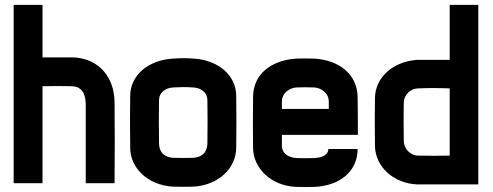

<svg xmlns="http://www.w3.org/2000/svg" viewBox="-20 -750 2020 786"><path d="M36 0H154V-397C191 -398 247 -398 274 -397C303 -396 331 -382 331 -319V0H449C450 -83 450 -246 449 -329C448 -455 363 -515 275 -515H154V-730H36Z M771 -392C798 -391 829 -375 829 -339C830 -259 830 -244 829 -164C828 -118 798 -106 772 -104C754 -103 706 -103 688 -104C662 -106 632 -118 631 -164C630 -240 630 -263 631 -339C631 -375 662 -390 688 -392C727 -394 734 -394 771 -392ZM513 -144C514 -62 584 7 686 14C704 15 756 15 774 14C876 7 946 -62 947 -144C948 -224 948 -279 947 -359C946 -441 875 -503 775 -510C736 -513 721 -512 686 -510C585 -503 514 -441 513 -359C512 -283 512 -230 513 -144Z M1444 -140H1324C1324 -114 1297 -105 1267 -103C1249 -102 1211 -102 1193 -103C1166 -105 1134 -118 1134 -154V-198H1445C1445 -211 1445 -325 1444 -354C1442 -446 1369 -503 1269 -510C1255 -511 1206 -511 1191 -510C1092 -503 1017 -448 1016 -354C1015 -274 1015 -224 1016 -144C1017 -62 1089 11 1192 15C1217 16 1243 16 1268 15C1366 11 1444 -45 1444 -140ZM1134 -304V-334C1134 -370 1166 -390 1193 -392C1208 -393 1253 -393 1267 -392C1294 -390 1326 -370 1326 -334V-304Z M1821 -730V-505H1688C1586 -498 1516 -431 1515 -349C1514 -274 1514 -228 1515 -153C1516 -70 1588 1 1689 5H1938V-730ZM1633 -173C1632 -235 1632 -267 1633 -329C1634 -365 1663 -387 1689 -388C1725 -390 1780 -390 1821 -388V-113C1777 -112 1733 -112 1689 -113C1663 -114 1634 -137 1633 -173Z"/></svg>

Font: Fervojo
Style: Bold
Weight: 700
Designer: kohakuno
Version: ver.1.0